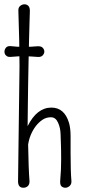

<svg xmlns="http://www.w3.org/2000/svg" viewBox="-20 -883 412 903"><path d="M109.9 -289.6Q153.3 -377 221.7 -377Q283.2 -377 304.7 -304.7Q312 -279.3 312 -242.2V-163.1Q312 -75.2 315.9 -32.2Q316.9 -16.6 307.4 -8.3Q297.9 0 287.1 0Q276.4 0 268.6 -7.3Q260.7 -14.6 263.7 -41.5Q267.6 -83 267.6 -132.3Q267.6 -181.6 266.6 -201.9Q265.6 -222.2 264.9 -252Q264.2 -281.7 252.9 -306.6Q241.7 -331.5 219.5 -331.5Q197.3 -331.5 179.9 -319.8Q162.6 -308.1 148.4 -290Q119.6 -251.5 112.3 -203.1Q114.3 -86.4 118.7 -32.2Q119.6 -16.6 111.3 -8.3Q103 0 89.8 0Q64.9 0 64.9 -30.3L71.8 -572.3Q71.8 -676.3 66.4 -832Q65.4 -847.7 75 -855.2Q84.5 -862.8 95.2 -862.8Q106 -862.8 113.5 -855.2Q121.1 -847.7 120.4 -828.6Q119.6 -809.6 118.7 -773.2Q117.7 -736.8 116.5 -690.9Q115.2 -645 114.3 -592.3Q113.3 -539.6 112.3 -484.4Q111.3 -429.2 110.8 -374Q110.4 -330.6 109.9 -289.6ZM91.8 -618.7Q66.4 -618.7 45.4 -616.5Q24.4 -614.3 18.6 -616Q12.7 -617.7 8.8 -621.6Q1 -628.4 1 -639.6Q1 -650.9 8.8 -659.7Q16.6 -668.5 36.6 -665.5Q56.6 -662.6 91.8 -662.6Q127 -662.6 149.7 -665Q172.4 -667.5 180.4 -658.9Q188.5 -650.4 188.5 -640.6Q188.5 -630.9 180.9 -622.6Q173.3 -614.3 158.2 -615.2Q143.1 -616.2 125.7 -617.4Q108.4 -618.7 91.8 -618.7Z"/></svg>

Font: Pompiere
Style: Regular
Weight: 400
Designer: Karolina Lach
Foundry: Sorkin Type Co.
Version: Version 1.002